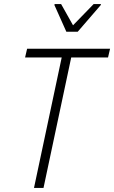

<svg xmlns="http://www.w3.org/2000/svg" viewBox="-20 -929 564 949"><path d="M148 0 285 -645H104L114 -688H524L514 -645H332L195 0ZM308 -772 249 -904 250 -909H282L341 -804L443 -909H479L478 -904L364 -772Z"/></svg>

Font: Saira SemiCondensed ExtraLight
Style: Italic
Weight: 250
Width: 4
Italic angle: -12°
Designer: Hector Gatti with collaboration of the Omnibus-Type team
Foundry: Omnibus-Type
Version: Version 1.101